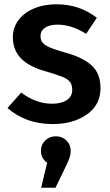

<svg xmlns="http://www.w3.org/2000/svg" viewBox="-20 -564 514 896"><path d="M432 -481 382 -406Q314 -449 249 -449Q211 -449 190 -434.5Q169 -420 169 -396Q169 -378 178 -366Q187 -354 210.5 -343.5Q234 -333 280 -320Q366 -297 407.5 -259Q449 -221 449 -153Q449 -74 385 -29.5Q321 15 226 15Q161 15 107.5 -5Q54 -25 15 -60L79 -132Q148 -80 223 -80Q266 -80 291.5 -97Q317 -114 317 -144Q317 -167 307.5 -180.5Q298 -194 273.5 -204.5Q249 -215 197 -230Q116 -252 78 -291.5Q40 -331 40 -390Q40 -434 65.5 -469Q91 -504 137.5 -524Q184 -544 244 -544Q351 -544 432 -481ZM310 140Q310 156 304.5 172.5Q299 189 283 221L239 312H172L200 196Q171 174 171 140Q171 111 191 91.5Q211 72 241 72Q270 72 290 91.5Q310 111 310 140Z"/></svg>

Font: Fira Sans Medium
Style: Regular
Weight: 500
Designer: bBox Type GmbH & Carrois Corporate GbR & Edenspiekermann AG
Foundry: bBox Type GmbH & Carrois Corporate GbR & Edenspiekermann AG
Version: Version 4.301